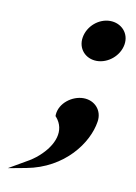

<svg xmlns="http://www.w3.org/2000/svg" viewBox="-112 -387 405 571"><g transform="rotate(10 90.5 -101.0)"><path d="M-49 141 5 131C118 110 180 24 190 -41C196 -76 171 -103 137 -103C103 -103 66 -76 64 -40V-36L66 -34C97 2 80 49 37 87C27 96 14 105 1 112ZM103 -281C97 -246 122 -219 156 -219C190 -219 223 -246 229 -281C235 -316 209 -343 175 -343C141 -343 109 -316 103 -281Z"/></g></svg>

Font: Charger Sport
Style: BdObl
Weight: 700
Designer: Jasper
Foundry: Cannot Into Space Fonts
Version: Version 1.1